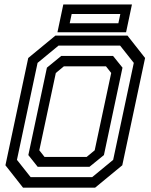

<svg xmlns="http://www.w3.org/2000/svg" viewBox="-20 -864 693 884"><path d="M86 0 5 -103 110 -597 235 -700H567L648 -597L543 -103L418 0ZM185 -141.5H379L416 -172L492 -528L468 -558.5H274L237 -528L161 -172ZM121 -48.5H404.5L501 -128L596 -574.5L533 -654H249.5L153 -574.5L58 -128ZM153.5 -96 110.5 -150 196 -552.5 262 -606.5H500.5L544 -552.5L458.5 -150L392 -96ZM244.5 -715.5 271.5 -843.5H587.5L560.5 -715.5ZM301 -757H525L534 -799.5H310Z"/></svg>

Font: Tourney Medium
Style: Italic
Weight: 500
Italic angle: -12°
Version: Version 1.015